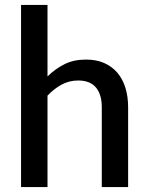

<svg xmlns="http://www.w3.org/2000/svg" viewBox="-20 -760 601 780"><path d="M173 -449.5Q204.5 -480.5 242 -499.2Q279.5 -518 329.5 -518Q371.5 -518 403.2 -504Q435 -490 456.8 -464.5Q478.5 -439 489.5 -403.2Q500.5 -367.5 500.5 -324.5V0H393.5V-324.5Q393.5 -376 369.8 -404.5Q346 -433 297.5 -433Q261.5 -433 230.8 -416.5Q200 -400 173 -371.5V0H65.5V-740H173Z"/></svg>

Font: Lato SemiBold
Style: Regular
Weight: 600
Designer: Lukasz Dziedzic with Adam Twardoch and Botio Nikoltchev
Foundry: tyPoland Lukasz Dziedzic
Version: Version 2.015; 2015-08-06; http://www.latofonts.com/